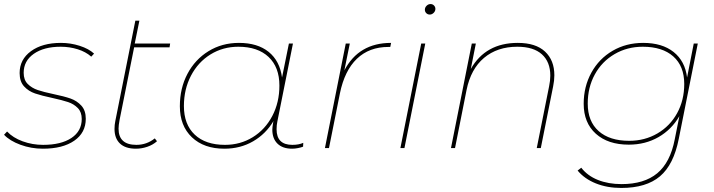

<svg xmlns="http://www.w3.org/2000/svg" viewBox="-23 -732 3531 949"><path d="M-3 -66 12 -82Q41 -51 89 -33.5Q137 -16 190 -16Q279 -16 330 -50Q381 -84 381 -144Q381 -178 361.5 -198Q342 -218 313.5 -227.5Q285 -237 235 -248Q183 -259 150.5 -270Q118 -281 96 -305Q74 -329 74 -371Q74 -438 130 -479Q186 -520 278 -520Q326 -520 371 -505.5Q416 -491 442 -467L428 -452Q401 -476 361 -488.5Q321 -501 277 -501Q194 -501 144 -466Q94 -431 94 -372Q94 -337 114 -317Q134 -297 163.5 -287Q193 -277 241 -267Q294 -256 325.5 -245Q357 -234 379 -210Q401 -186 401 -145Q401 -76 344 -36.5Q287 3 189 3Q131 3 78 -16.5Q25 -36 -3 -66Z M568 -139Q563 -112 563 -96Q563 -16 651 -16Q702 -16 742 -48L753 -34Q733 -16 705 -6.5Q677 3 649 3Q597 3 570 -22.5Q543 -48 543 -95Q543 -115 547 -134L646 -630H666L643 -517H818L815 -498H640Z M1476 -26 1475 -7Q1465 -3 1449.5 0Q1434 3 1421 3Q1374 3 1348.5 -22Q1323 -47 1323 -91Q1323 -102 1327 -126L1329 -134Q1291 -70 1228 -33.5Q1165 3 1086 3Q985 3 925.5 -53.5Q866 -110 866 -207Q866 -296 903.5 -367Q941 -438 1007.5 -479Q1074 -520 1158 -520Q1250 -520 1305 -475.5Q1360 -431 1371 -349L1405 -517H1425L1348 -132Q1344 -113 1344 -93Q1344 -16 1422 -16Q1454 -16 1476 -26ZM1358 -309Q1358 -400 1304.5 -450.5Q1251 -501 1155 -501Q1079 -501 1017.5 -463Q956 -425 921 -358Q886 -291 886 -208Q886 -117 939.5 -66.5Q993 -16 1089 -16Q1165 -16 1226.5 -54Q1288 -92 1323 -159Q1358 -226 1358 -309Z M1910 -520 1906 -500H1897Q1802 -500 1741 -441.5Q1680 -383 1657 -270L1603 0H1583L1686 -517H1706L1679 -384Q1750 -520 1910 -520Z M2059 -517H2079L1976 0H1956ZM2077 -684Q2077 -695 2085.5 -703.5Q2094 -712 2105 -712Q2115 -712 2122 -705Q2129 -698 2129 -688Q2129 -677 2120.5 -668.5Q2112 -660 2101 -660Q2091 -660 2084 -667Q2077 -674 2077 -684Z M2717 -360Q2717 -334 2711 -305L2650 0H2630L2691 -305Q2697 -334 2697 -358Q2697 -426 2655.5 -463.5Q2614 -501 2534 -501Q2435 -501 2369.5 -446Q2304 -391 2283 -287L2226 0H2206L2309 -517H2329L2304 -391Q2377 -520 2536 -520Q2625 -520 2671 -477Q2717 -434 2717 -360Z M3426 -517 3332 -46Q3307 82 3239 139.5Q3171 197 3048 197Q2978 197 2922 174.5Q2866 152 2832 111L2850 97Q2881 137 2932.5 157.5Q2984 178 3049 178Q3161 178 3225.5 124.5Q3290 71 3312 -43L3335 -158Q3297 -92 3232 -54.5Q3167 -17 3085 -17Q2982 -17 2922 -71Q2862 -125 2862 -219Q2862 -304 2900 -373Q2938 -442 3005 -481Q3072 -520 3156 -520Q3250 -520 3306.5 -475Q3363 -430 3373 -349L3406 -517ZM3359 -317Q3359 -405 3305 -453Q3251 -501 3154 -501Q3077 -501 3014.5 -464.5Q2952 -428 2917 -364Q2882 -300 2882 -220Q2882 -132 2936 -84Q2990 -36 3087 -36Q3164 -36 3226.5 -72.5Q3289 -109 3324 -173Q3359 -237 3359 -317Z"/></svg>

Font: Montserrat Alternates Thin
Style: Italic
Weight: 250
Italic angle: -11.3°
Designer: Julieta Ulanovsky
Foundry: Julieta Ulanovsky
Version: Version 7.200